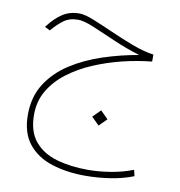

<svg xmlns="http://www.w3.org/2000/svg" viewBox="-79 -439 798 850"><g transform="rotate(10 319.5 -14.5)"><path d="M564 -243.2V-211.9Q500.5 -205.6 434.1 -189.5Q367.7 -173.3 306.2 -147.2Q244.6 -121.1 195.8 -84.2Q147 -47.4 118.4 1Q89.8 49.3 89.8 109.9Q89.8 186 126.5 229.7Q163.1 273.4 225.8 291.5Q288.6 309.6 366.7 309.6Q416 309.6 469 300.8Q522 292 568.4 273.9L575.2 301.3Q530.8 319.3 473.9 328.4Q417 337.4 359.4 337.4Q276.4 337.4 209 315.9Q141.6 294.4 102.3 245.4Q63 196.3 63 114.7Q63 34.2 100.8 -24.9Q138.7 -84 202.1 -124.8Q265.6 -165.5 343.8 -191.2Q421.9 -216.8 502.4 -230.5Q441.4 -249 384 -274.2Q326.7 -299.3 281 -318.4Q235.4 -337.4 210 -337.4Q169.9 -337.4 144.3 -317.6Q118.7 -297.9 98.6 -274.4L94.2 -269L70.3 -280.8L74.7 -286.6Q103.5 -324.2 135.7 -345Q168 -365.7 210.4 -365.7Q234.4 -365.7 275.4 -349.4Q316.4 -333 366.7 -310.5Q417 -288.1 468.3 -268.8Q519.5 -249.5 564 -243.2ZM379.4 40 413.6 74.2 379.4 108.4 345.2 74.2Z"/></g></svg>

Font: Vazirmatn FD Thin
Style: Regular
Weight: 100
Designer: Saber Rastikerdar
Foundry: Saber Rastikerdar
Version: Version 33.003